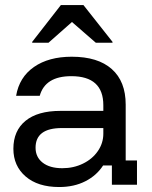

<svg xmlns="http://www.w3.org/2000/svg" viewBox="-20 -736 607 765"><path d="M215.8 9.2Q130.8 9.2 82.1 -32.9Q33.3 -75 33.3 -143.3Q33.3 -215 81.7 -254.6Q130 -294.2 220.8 -294.2H391.7V-316.7Q391.7 -432.5 264.2 -432.5Q160 -432.5 138.3 -354.2H44.2Q56.7 -428.3 115.4 -469.2Q174.2 -510 265.8 -510Q370 -510 425.4 -460.8Q480.8 -411.7 480.8 -319.2V-96.7H525.8V0H425.8V-76.7H390.8Q365 -36.7 320 -13.8Q275 9.2 215.8 9.2ZM228.3 -65.8Q273.3 -65.8 310.8 -84.2Q348.3 -102.5 370 -134.2Q391.7 -165.8 391.7 -203.3V-225.8H226.7Q121.7 -225.8 121.7 -147.5Q121.7 -110 150 -87.9Q178.3 -65.8 228.3 -65.8ZM108.3 -565.8V-569.2L222.5 -715.8H312.5L428.3 -569.2V-565.8H361.7L266.7 -648.3L173.3 -565.8Z"/></svg>

Font: Funnel Display
Style: Regular
Weight: 400
Designer: NORD ID, Kristian Moeller
Foundry: Dicotype
Version: Version 1.000